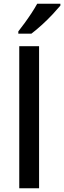

<svg xmlns="http://www.w3.org/2000/svg" viewBox="-20 -1100 343 1027"><path d="M189 -93H83V-853H189ZM303 -1070Q288 -1052 261 -1023Q234 -994 203 -966Q172 -938 148 -920H78V-932Q93 -951 112 -977Q131 -1003 149 -1030.5Q167 -1058 179 -1080H303Z"/></svg>

Font: Noto Sans Telugu UI Medium
Style: Regular
Weight: 500
Designer: Jelle Bosma - Monotype Design Team
Foundry: Monotype Imaging Inc.
Version: Version 2.005; ttfautohint (v1.8.4.7-5d5b)